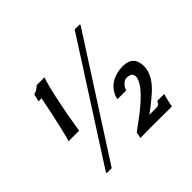

<svg xmlns="http://www.w3.org/2000/svg" viewBox="-167 -892 1089 1089"><g transform="rotate(-45 377.5 -347.5)"><path d="M183 -629H246Q231 -594 202 -452Q189 -394 171 -276H86Q100 -318 129 -454Q136 -487 150 -556Q141 -558 126 -556L136 -601Q161 -607 183 -629ZM598 -700 601 -695 151 5H113L110 0L559 -700ZM690 -275Q690 -199 601 -125Q543 -76 516 -58H555Q581 -58 582 -59Q597 -64 603 -82H659Q645 -33 640 -1Q428 -3 387 -1L395 -38Q400 -41 481 -102Q616 -208 616 -266Q616 -290 591 -296Q562 -304 543 -284Q524 -266 522 -249Q476 -248 451 -249Q453 -262 457 -272Q468 -299 492 -322Q536 -360 607 -360Q690 -358 690 -275Z"/></g></svg>

Font: GFS Neohellenic Rg
Style: Bold Italic
Weight: 700
Italic angle: -12°
Designer: Designed by Takis Katsoulidis and George D. Matthiopoulos.
Foundry: Designed by Takis Katsoulidis and George D. Matthiopoulos.
Version: Version 1.0